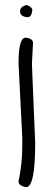

<svg xmlns="http://www.w3.org/2000/svg" viewBox="-20 -773 199 779"><path d="M86.3 -13.8Q122.8 -13.8 122.8 -193.8L109.5 -512.4L113.9 -598.6Q113.9 -616.9 83.7 -620.2Q55.2 -620.2 55.2 -515.7L70.3 -217.1V-178.1Q70.3 -107.6 55.2 -37.1Q55.2 -18.8 86.3 -13.8ZM91.7 -703.2Q108.6 -703.2 111.2 -732.2Q111.2 -743 89 -752.9Q61.4 -746.3 61.4 -727.2Q61.4 -705.6 91.7 -703.2Z"/></svg>

Font: Sue Ellen Francisco 
Style: Regular
Weight: 400
Designer: Kimberly Geswein
Foundry: Kimberly Geswein
Version: Version 1.002 2007